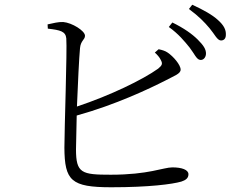

<svg xmlns="http://www.w3.org/2000/svg" viewBox="-20 -796 1040 811"><path d="M781 -595C801 -569 810 -545 825 -543C838 -541 849 -552 850 -568C851 -588 839 -605 815 -629C792 -652 757 -677 708 -701L693 -682C734 -653 760 -621 781 -595ZM865 -677C887 -651 897 -626 913 -625C926 -625 934 -633 934 -649C935 -670 926 -689 900 -712C877 -733 840 -754 792 -776L778 -758C820 -727 843 -703 865 -677ZM634 -574C644 -565 654 -554 659 -543C668 -527 665 -520 648 -506C582 -459 446 -393 305 -346C309 -444 314 -551 318 -593C321 -625 339 -628 339 -645C339 -666 284 -700 247 -703C227 -704 204 -698 181 -693L182 -675C236 -669 257 -663 260 -634C264 -584 252 -249 252 -172C253 -33 280 -5 450 -5C610 -5 708 -18 746 -29C764 -35 776 -43 776 -60C776 -79 748 -89 708 -89C670 -89 608 -58 448 -58C325 -58 301 -64 301 -165L304 -308C470 -354 612 -422 679 -456C716 -476 743 -484 743 -502C743 -522 712 -558 688 -574C678 -581 665 -585 650 -588Z"/></svg>

Font: Noto Serif HK Light
Style: Regular
Weight: 300
Designer: Ryoko NISHIZUKA 西塚涼子 (kana & ideographs); Frank Grießhammer (Latin, Greek & Cyrillic); Wenlong ZHANG 张文龙 (bopomofo); San
Foundry: Adobe
Version: Version 2.001;hotconv 1.1.0;makeotfexe 2.6.0